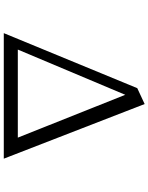

<svg xmlns="http://www.w3.org/2000/svg" viewBox="98 -902 803 1040"><g transform="rotate(90 500.0 -382.5)"><path d="M726 -77 494 -659 249 -77ZM840 -1H160L458 -724L544 -764Z"/></g></svg>

Font: Kaisei Decol
Style: Regular
Weight: 400
Designer: Font-Kai, 金井和夫
Foundry: KAZUO KANAI
Version: Version 5.003